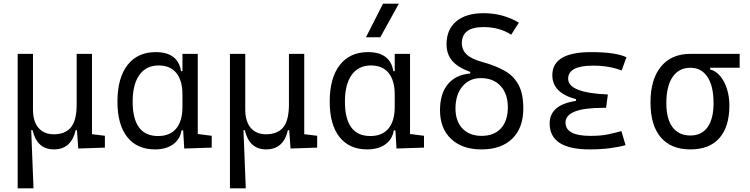

<svg xmlns="http://www.w3.org/2000/svg" viewBox="-20 -815 4142 1060"><path d="M277.3 9.8Q184.6 9.8 159.7 -96.2H152.3L165 224.6H77.6V-517.6H162.1V-210Q162.1 -144.5 192.4 -109.1Q222.7 -73.7 277.3 -73.7Q339.8 -73.7 371.6 -111.8Q403.3 -149.9 403.3 -239.3V-517.6H487.8V-74.2L559.1 -65.4V0L412.1 4.9L404.8 -96.2H397.5Q373.5 9.8 277.3 9.8Z M835.4 9.8Q736.8 9.8 682.6 -58.3Q628.4 -126.5 628.4 -253.9Q628.4 -384.3 683.8 -455.8Q739.3 -527.3 839.8 -527.3Q902.3 -527.3 937 -500.2Q971.7 -473.1 979.5 -422.4H987.3V-517.6H1071.8V-75.2L1148.9 -65.4V0L997.1 4.9L991.2 -95.2H981.9Q975.1 -47.4 936.5 -18.8Q897.9 9.8 835.4 9.8ZM987.3 -225.1V-292.5Q987.3 -370.6 953.6 -412.1Q919.9 -453.6 856 -453.6Q787.1 -453.6 749.8 -401.6Q712.4 -349.6 712.4 -253.9Q712.4 -64 853 -64Q918.5 -64 952.9 -105.5Q987.3 -147 987.3 -225.1Z M1449.2 9.8Q1356.4 9.8 1331.5 -96.2H1324.2L1336.9 224.6H1249.5V-517.6H1334V-210Q1334 -144.5 1364.3 -109.1Q1394.5 -73.7 1449.2 -73.7Q1511.7 -73.7 1543.5 -111.8Q1575.2 -149.9 1575.2 -239.3V-517.6H1659.7V-74.2L1731 -65.4V0L1584 4.9L1576.7 -96.2H1569.3Q1545.4 9.8 1449.2 9.8Z M2007.3 9.8Q1908.7 9.8 1854.5 -58.3Q1800.3 -126.5 1800.3 -253.9Q1800.3 -384.3 1855.7 -455.8Q1911.1 -527.3 2011.7 -527.3Q2074.2 -527.3 2108.9 -500.2Q2143.6 -473.1 2151.4 -422.4H2159.2V-517.6H2243.7V-75.2L2320.8 -65.4V0L2168.9 4.9L2163.1 -95.2H2153.8Q2147 -47.4 2108.4 -18.8Q2069.8 9.8 2007.3 9.8ZM2159.2 -225.1V-292.5Q2159.2 -370.6 2125.5 -412.1Q2091.8 -453.6 2027.8 -453.6Q1959 -453.6 1921.6 -401.6Q1884.3 -349.6 1884.3 -253.9Q1884.3 -64 2024.9 -64Q2090.3 -64 2124.8 -105.5Q2159.2 -147 2159.2 -225.1ZM2000.5 -609.4 2094.7 -794.9H2182.1L2079.6 -609.4Z M2638.2 9.8Q2531.7 9.8 2470.5 -48.1Q2409.2 -106 2409.2 -206.5Q2409.2 -298.3 2452.9 -350.6Q2496.6 -402.8 2576.2 -409.2V-418Q2508.8 -441.9 2477.1 -478.8Q2445.3 -515.6 2445.3 -570.3Q2445.3 -652.3 2499 -697.3Q2552.7 -742.2 2649.9 -742.2Q2756.8 -742.2 2844.7 -689.9L2802.2 -623.5Q2737.3 -665.5 2649.9 -665.5Q2529.8 -665.5 2529.8 -576.7Q2529.8 -539.6 2556.6 -514.2Q2583.5 -488.8 2644.5 -472.2Q2716.3 -452.6 2766.4 -424.1Q2816.4 -395.5 2842.8 -346.7Q2869.1 -297.9 2869.1 -216.3Q2869.1 -108.9 2808.3 -49.6Q2747.6 9.8 2638.2 9.8ZM2639.2 -64.9Q2707.5 -64.9 2745.6 -106.4Q2783.7 -147.9 2783.7 -222.7Q2783.7 -296.9 2743.7 -340.3Q2703.6 -383.8 2634.8 -383.8Q2571.3 -383.8 2533 -337.9Q2494.6 -292 2494.6 -216.3Q2494.6 -146 2533.2 -105.5Q2571.8 -64.9 2639.2 -64.9Z M3235.4 9.8Q3014.6 9.8 3014.6 -133.3Q3014.6 -236.8 3160.2 -257.8V-267.6Q3029.3 -301.8 3029.3 -399.9Q3029.3 -527.3 3243.2 -527.3Q3378.9 -527.3 3438.5 -499L3412.1 -425.8Q3343.8 -452.6 3253.9 -452.6Q3116.7 -452.6 3116.7 -380.4Q3116.7 -302.2 3335.9 -293.5L3326.2 -219.7H3309.6Q3102.1 -219.7 3102.1 -138.2Q3102.1 -64.9 3239.3 -64.9Q3299.8 -64.9 3339.6 -73.7Q3379.4 -82.5 3410.6 -91.3L3433.6 -13.7Q3395 -2.9 3345.2 3.4Q3295.4 9.8 3235.4 9.8Z M3791.5 9.8Q3684.6 9.8 3627.9 -56.9Q3571.3 -123.5 3571.3 -249Q3571.3 -377.4 3629.2 -447.5Q3687 -517.6 3791.5 -517.6H4063.5V-440.9H3900.9V-431.2Q3931.2 -424.3 3955.1 -396.2Q3979 -368.2 3992.9 -325.7Q4006.8 -283.2 4006.8 -232.9Q4006.8 -115.2 3951.7 -52.7Q3896.5 9.8 3791.5 9.8ZM3791.5 -66.9Q3853.5 -66.9 3886.5 -113Q3919.4 -159.2 3919.4 -245.6Q3919.4 -339.4 3886 -390.1Q3852.5 -440.9 3791.5 -440.9Q3728 -440.9 3693.4 -390.1Q3658.7 -339.4 3658.7 -245.6Q3658.7 -159.2 3692.9 -113Q3727.1 -66.9 3791.5 -66.9Z"/></svg>

Font: Cascadia Mono NF SemiLight
Style: Regular
Weight: 350
Monospace: yes
Designer: Aaron Bell
Foundry: Saja Typeworks
Version: Version 2404.023; ttfautohint (v1.8.4)